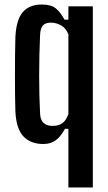

<svg xmlns="http://www.w3.org/2000/svg" viewBox="-20 -628 477 848"><path d="M282 200V-59H267Q247 -23 225 -7.5Q203 8 171 8Q116 8 84 -25Q52 -58 48 -135Q47 -164 46.5 -206.5Q46 -249 46 -296Q46 -343 46.5 -387.5Q47 -432 48 -465Q52 -542 81 -575Q110 -608 164 -608Q206 -608 226.5 -591Q247 -574 265 -541H282V-600H390V200ZM212 -72Q239 -72 255.5 -84Q272 -96 282 -124V-476Q273 -502 251 -515Q229 -528 205 -528Q180 -528 169 -515Q158 -502 157 -473Q153 -387 153 -294Q153 -201 157 -127Q158 -98 172.5 -85Q187 -72 212 -72Z"/></svg>

Font: Big Shoulders Display
Style: Bold
Weight: 700
Designer: Patric King
Foundry: XO Type Co
Version: Version 1.000; ttfautohint (v1.8.2)